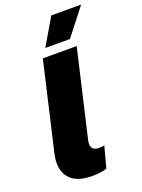

<svg xmlns="http://www.w3.org/2000/svg" viewBox="-170 -992 797 1077"><g transform="rotate(-20 228.5 -453.5)"><path d="M187 9Q90 9 50 -42.5Q10 -94 31 -184L152 -706H354L234 -188Q220 -126 277 -126Q298 -126 309 -129L275 -3Q244 9 187 9ZM185 -756 279 -916H457L332 -756Z"/></g></svg>

Font: Work Sans ExtraBold
Style: Italic
Weight: 800
Italic angle: -13°
Designer: Wei Huang
Foundry: Wei Huang
Version: Version 2.012; ttfautohint (v1.8.3)